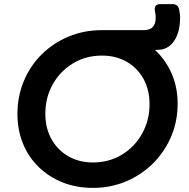

<svg xmlns="http://www.w3.org/2000/svg" viewBox="-20 -904 922 936"><path d="M433 12Q353 12 286 -14.5Q219 -41 169 -89.5Q119 -138 92 -204Q65 -270 65 -348Q65 -434 96 -508.5Q127 -583 183.5 -639Q240 -695 315 -726Q390 -757 477 -757H683Q693 -757 706.5 -761Q720 -765 729.5 -778.5Q739 -792 739 -821Q739 -835 735 -851Q730 -884 762 -884H820Q848 -884 853 -859Q855 -849 856.5 -839Q858 -829 858 -819Q858 -747 828.5 -704Q799 -661 748 -661H735Q787 -613 816.5 -546Q846 -479 846 -399Q846 -312 814 -237.5Q782 -163 725.5 -107Q669 -51 594 -19.5Q519 12 433 12ZM433 -112Q511 -112 573.5 -149.5Q636 -187 672.5 -252Q709 -317 709 -397Q709 -466 679.5 -519.5Q650 -573 597.5 -603Q545 -633 477 -633Q399 -633 336.5 -595.5Q274 -558 237.5 -493.5Q201 -429 201 -349Q201 -280 230.5 -226.5Q260 -173 312.5 -142.5Q365 -112 433 -112Z"/></svg>

Font: Pitagon Sans Text Bold
Style: Italic
Weight: 700
Italic angle: -8°
Designer: Travis Tran
Foundry: Pitagon
Version: Version 1.001; ttfautohint (v1.8.4.7-5d5b);gftools[0.9.26]